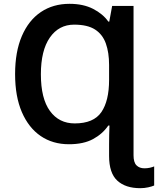

<svg xmlns="http://www.w3.org/2000/svg" viewBox="-20 -745 827 1005"><path d="M344 -725Q416 -725 467.5 -698.5Q519 -672 547 -632H552L567 -714H679V68Q679 105 694.5 120.5Q710 136 736 136Q751 136 764.5 133Q778 130 787 126V226Q776 231 756 235.5Q736 240 714 240Q637 240 594 200.5Q551 161 551 71V11Q551 -16 551.5 -38Q552 -60 553 -88H547Q517 -44 467 -17Q417 10 341 10Q256 10 193 -33Q130 -76 94.5 -158Q59 -240 59 -357Q59 -474 94.5 -556.5Q130 -639 194 -682Q258 -725 344 -725ZM368 -616Q288 -616 241 -548.5Q194 -481 194 -356Q194 -229 241.5 -164Q289 -99 371 -99Q470 -99 510.5 -158Q551 -217 551 -327V-405Q551 -470 534 -517.5Q517 -565 477.5 -590.5Q438 -616 368 -616Z"/></svg>

Font: Noto Sans SemiBold
Style: Regular
Weight: 600
Designer: Monotype Design Team
Foundry: Monotype Imaging Inc.
Version: Version 2.007